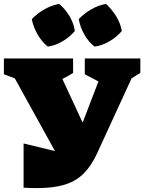

<svg xmlns="http://www.w3.org/2000/svg" viewBox="-43 -960 740 985"><path d="M78 3V-224L239 -185L33 -558L-23 -579V-660H332V-586Q306 -569 277 -555L381 -331L462 -542L392 -579V-660H677V-586Q654 -571 632 -558L455 -173Q425 -108 385.5 -69Q346 -30 288.5 -12.5Q231 5 147 5Q131 5 113.5 4.5Q96 4 78 3ZM261 -940Q293 -912 314 -876.5Q335 -841 341 -801Q316 -771 278.5 -748.5Q241 -726 202 -721Q172 -745 150 -783Q128 -821 120 -862Q148 -891 184.5 -912Q221 -933 261 -940ZM501 -940Q531 -912 553 -876.5Q575 -841 582 -801Q557 -771 519 -748.5Q481 -726 442 -721Q411 -745 389.5 -783Q368 -821 361 -862Q389 -891 425 -912Q461 -933 501 -940Z"/></svg>

Font: Piazzolla SC Black
Style: Regular
Weight: 900
Designer: Juan Pablo del Peral
Foundry: Huerta Tipografica
Version: Version 1.330